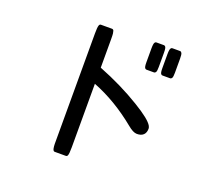

<svg xmlns="http://www.w3.org/2000/svg" viewBox="-143 -958 1285 1202"><g transform="rotate(20 500.0 -356.5)"><path d="M684.6 -742.2Q684.6 -759.3 686.5 -769.5Q689 -782.7 696.3 -786.1Q698.7 -787.1 701.2 -787.1H751Q755.9 -787.1 760 -783.2Q764.2 -779.3 765.9 -769.3Q767.6 -759.3 767.6 -742.2V-648.4Q767.6 -632.3 766.4 -625.2Q765.1 -618.2 763.9 -615Q762.7 -611.8 760.3 -609.9Q755.9 -605.5 751 -605.5H701.2Q696.3 -605.5 692.1 -609.4Q688 -613.3 686.3 -622.8Q684.6 -632.3 684.6 -648.4ZM791 -742.2Q791 -759.3 793 -769.5Q795.4 -782.7 802.7 -786.1Q805.2 -787.1 807.6 -787.1H858.4Q863.3 -787.1 866.5 -783.9Q869.6 -780.8 871.1 -777.3Q872.6 -773.9 873.8 -766.6Q875 -759.3 875 -742.2V-648.4Q875 -632.3 873.8 -625.2Q872.6 -618.2 871.3 -615Q870.1 -611.8 867.7 -609.9Q863.3 -605.5 858.4 -605.5H807.6Q802.7 -605.5 798.6 -609.4Q794.4 -613.3 792.7 -622.8Q791 -632.3 791 -648.4ZM411.1 74.2H336.9Q332.5 74.2 329.1 70.8Q321.3 63.5 320.3 27.3Q320.3 20 320.3 10.7V-708Q320.3 -748.5 324.7 -761.7Q328.1 -772.5 336.9 -772.5H411.1Q415.5 -772.5 418.7 -769.5Q421.9 -766.6 422.9 -762.7Q424.8 -757.3 426.3 -746.6Q427.7 -735.8 427.7 -708V-519.5Q582.5 -458.5 708 -381.8Q814.5 -317.4 834.5 -280.8Q839.8 -271 839.8 -262.7Q839.8 -236.3 825.2 -221.7Q810.5 -207 781.2 -207Q756.3 -207 719.2 -238.3Q579.1 -353 427.7 -412.1V10.7Q427.7 56.2 421.9 67.4Q419.4 72.3 414.6 73.7Q412.6 74.2 411.1 74.2Z"/></g></svg>

Font: YuPearl-SemiBold
Style: SemiBold
Weight: 600
Designer: Max Yao
Foundry: Max-Everyday
Version: Version 1.011; ttfautohint (v1.8.3)